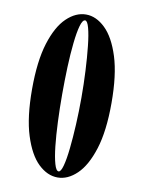

<svg xmlns="http://www.w3.org/2000/svg" viewBox="-82 -769 629 839"><g transform="rotate(10 232.0 -349.5)"><path d="M232 12Q186.5 12 146.2 -26.5Q106 -65 80.8 -144.8Q55.5 -224.5 55.5 -349Q55.5 -473.5 80.5 -553.5Q105.5 -633.5 146 -672.2Q186.5 -711 232 -711Q277 -711 317.2 -672.2Q357.5 -633.5 382.8 -553.5Q408 -473.5 408 -349Q408 -224.5 382.8 -144.8Q357.5 -65 317.2 -26.5Q277 12 232 12ZM232 -15Q242 -15 250 -44.2Q258 -73.5 263.2 -122.2Q268.5 -171 271.5 -230.2Q274.5 -289.5 274.5 -349Q274.5 -409 271.5 -468.5Q268.5 -528 263.2 -577Q258 -626 250 -655.5Q242 -685 232 -685Q220.5 -685 212.2 -656Q204 -627 198.8 -578.5Q193.5 -530 191.2 -470.2Q189 -410.5 189 -349Q189 -287.5 191.5 -228Q194 -168.5 199.2 -120.5Q204.5 -72.5 212.8 -43.8Q221 -15 232 -15Z"/></g></svg>

Font: Imbue 50pt ExtraBold
Style: Regular
Weight: 800
Designer: Tyler Finck
Foundry: Etcetera Type Company
Version: Version 1.102; ttfautohint (v1.8.3)